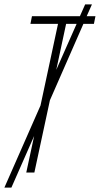

<svg xmlns="http://www.w3.org/2000/svg" viewBox="-55 -788 456 877"><path d="M65 0H102L173 -330L326 -679H374L381 -714H341L365 -768H334L310 -714H91L84 -679H210L130 -306L-35 69H-3L101 -167ZM247 -679H295L202 -469Z"/></svg>

Font: Noto Sans ExtraCondensed ExtraLight
Style: Italic
Weight: 200
Width: 2
Italic angle: -12°
Designer: Monotype Design Team
Foundry: Monotype Imaging Inc.
Version: Version 2.013